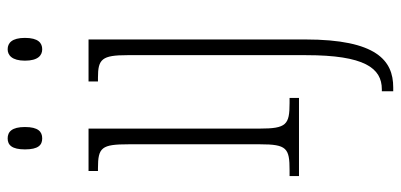

<svg xmlns="http://www.w3.org/2000/svg" viewBox="-286 -496 1022 489"><g transform="rotate(-90 224.5 -251.0)"><path d="M117 -654C134 -654 146 -664 146 -698C146 -731 134 -742 117 -742C100 -742 89 -731 89 -698C89 -664 100 -654 117 -654ZM344 -654C360 -654 373 -664 373 -698C373 -731 360 -742 344 -742C329 -742 315 -731 315 -698C315 -664 329 -654 344 -654ZM21 0H220V-24H207C152 -24 142 -32 142 -100V-536H34V-512H41C94 -512 102 -503 102 -434V-99C102 -31 92 -24 36 -24H21ZM237 240H247C315 240 369 198 369 16V-536H262V-512H272C319 -512 329 -502 329 -437V18C329 167 296 211 242 211H237Z"/></g></svg>

Font: Noto Serif Lao ExtraCondensed ExtraLight
Style: Regular
Weight: 200
Width: 2
Designer: Monotype Design Team
Foundry: Monotype Imaging Inc.
Version: Version 2.003